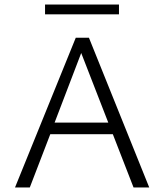

<svg xmlns="http://www.w3.org/2000/svg" viewBox="-20 -824 722 844"><path d="M503 -761H178V-804H503ZM476 -234H201L111 0H46L313 -658H371L636 0H567ZM456 -285 337 -591 220 -285Z"/></svg>

Font: Isabella Sans
Style: Regular
Weight: 400
Designer: Original fonts by Christian Thalmann (Catharsis Fonts), Modifications by Cristiano Sobral
Version: Version 0.002;July 12, 2020;FontCreator 13.0.0.2655 64-bit; 